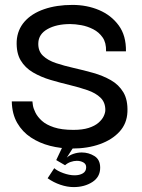

<svg xmlns="http://www.w3.org/2000/svg" viewBox="-20 -593 580 782"><path d="M273 12Q227 12 184 1Q141 -10 106 -33Q71 -56 50 -92.5Q29 -129 28 -180H112Q112 -177 114 -164Q116 -151 124.5 -134Q133 -117 150.5 -101Q168 -85 199.5 -74.5Q231 -64 279 -64Q316 -64 341 -72Q366 -80 381 -93Q396 -106 402.5 -120Q409 -134 409 -145Q409 -176 389.5 -195Q370 -214 337 -225.5Q304 -237 264.5 -246.5Q225 -256 186 -267.5Q147 -279 114.5 -298Q82 -317 64 -347.5Q46 -378 48 -426Q51 -472 80 -505Q109 -538 159.5 -555.5Q210 -573 275 -573Q334 -573 383.5 -552Q433 -531 463.5 -489.5Q494 -448 493 -384H412Q413 -419 398 -440.5Q383 -462 359.5 -474Q336 -486 311 -490.5Q286 -495 266 -495Q210 -495 173.5 -474.5Q137 -454 136 -417Q135 -385 155 -366Q175 -347 208 -336Q241 -325 281 -316Q321 -307 360 -296Q399 -285 431.5 -266.5Q464 -248 482.5 -217Q501 -186 499 -137Q497 -90 467 -57Q437 -24 387 -6Q337 12 273 12ZM174 133 201 92Q213 103 237.5 112Q262 121 284 121Q304 121 317.5 113Q331 105 331 88Q331 75 319.5 68.5Q308 62 293 62Q281 62 268 66.5Q255 71 245 80L209 59L250 -28L291 -12L252 49Q263 39 279.5 33.5Q296 28 313 28Q341 28 364.5 42.5Q388 57 388 90Q388 128 356 148.5Q324 169 280 169Q254 169 226 159.5Q198 150 174 133Z"/></svg>

Font: Darker Grotesque SemiBold
Style: Regular
Weight: 600
Designer: Gabriel Lam
Foundry: TypeRant
Version: Version 1.000;gftools[0.9.28]